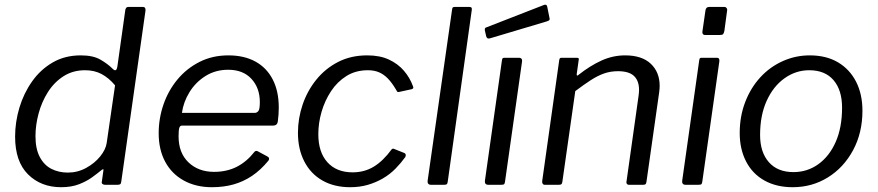

<svg xmlns="http://www.w3.org/2000/svg" viewBox="-20 -771 3662 801"><path d="M419 0Q412 0 407.5 -3.5Q403 -7 405 -14L411 -57Q413 -65 410 -65Q407 -65 399 -58Q387 -48 364.5 -31.5Q342 -15 310 -2.5Q278 10 235 10Q151 10 97 -43.5Q43 -97 43 -201Q43 -262 61 -322Q79 -382 114 -431.5Q149 -481 200 -510.5Q251 -540 317 -540Q368 -540 398.5 -522.5Q429 -505 450 -484Q458 -476 463 -478.5Q468 -481 470 -496L503 -731Q505 -737 507.5 -739.5Q510 -742 516 -742H577Q588 -742 587 -727L486 -14Q485 -5 481.5 -2.5Q478 0 469 0ZM460 -415Q434 -446 404 -462Q374 -478 335 -478Q284 -478 245 -453Q206 -428 180 -387Q154 -346 141 -297.5Q128 -249 128 -203Q128 -150 146 -116Q164 -82 194.5 -66.5Q225 -51 263 -51Q304 -51 339.5 -70.5Q375 -90 398 -118.5Q421 -147 425 -174Z M864 10Q797 10 746.5 -18Q696 -46 669 -96.5Q642 -147 642 -215Q642 -277 662 -335Q682 -393 720 -439Q758 -485 812 -512.5Q866 -540 933 -540Q998 -540 1045 -514.5Q1092 -489 1117.5 -440Q1143 -391 1143 -322Q1143 -308 1142 -293.5Q1141 -279 1139 -264Q1138 -256 1133 -251.5Q1128 -247 1118 -247H739Q731 -247 728 -237.5Q725 -228 725 -202Q725 -133 766.5 -93.5Q808 -54 873 -54Q926 -54 967.5 -75Q1009 -96 1042 -138Q1046 -142 1050 -141.5Q1054 -141 1057 -139L1096 -118Q1107 -112 1100 -101Q1067 -61 1031 -37Q995 -13 954 -1.5Q913 10 864 10ZM1042 -300Q1052 -300 1058 -308Q1064 -316 1064 -345Q1064 -404 1029 -442Q994 -480 932 -480Q879 -480 837.5 -454Q796 -428 770.5 -386.5Q745 -345 739 -300Z M1512 -540Q1565 -540 1602.5 -522.5Q1640 -505 1665 -476Q1690 -447 1703 -411Q1705 -406 1704 -403.5Q1703 -401 1698 -399L1643 -387Q1639 -386 1636.5 -389.5Q1634 -393 1631 -399Q1615 -426 1598 -443.5Q1581 -461 1561 -469.5Q1541 -478 1515 -478Q1464 -478 1425.5 -454Q1387 -430 1361 -390.5Q1335 -351 1321.5 -304.5Q1308 -258 1308 -211Q1308 -136 1346 -94Q1384 -52 1451 -52Q1500 -52 1539 -75.5Q1578 -99 1614 -148Q1619 -153 1626 -149L1666 -133Q1670 -132 1672 -127.5Q1674 -123 1671 -116Q1653 -91 1630 -67.5Q1607 -44 1578 -27Q1549 -10 1515 0Q1481 10 1441 10Q1374 10 1325 -18Q1276 -46 1249.5 -97.5Q1223 -149 1223 -217Q1223 -277 1242.5 -334.5Q1262 -392 1299.5 -438.5Q1337 -485 1390.5 -512.5Q1444 -540 1512 -540Z M1848 -14Q1847 -5 1844 -2.5Q1841 0 1831 0H1779Q1770 0 1766.5 -4.5Q1763 -9 1764 -17L1866 -731Q1867 -738 1869 -740Q1871 -742 1877 -742H1939Q1951 -742 1948 -728Z M2087 -14Q2086 -5 2083 -2.5Q2080 0 2069 0H2018Q2009 0 2005.5 -4.5Q2002 -9 2003 -17L2074 -519Q2075 -526 2077 -528Q2079 -530 2085 -530H2146Q2152 -530 2155.5 -526Q2159 -522 2158 -515ZM2263 -743 2272 -698Q2274 -692 2272.5 -688.5Q2271 -685 2262 -682L2024 -611Q2017 -609 2013 -612Q2009 -615 2008 -621L2003 -643Q2001 -654 2007 -656L2251 -751Q2255 -752 2258.5 -750.5Q2262 -749 2263 -743Z M2253 0Q2247 0 2244 -4.5Q2241 -9 2242 -16L2313 -520Q2314 -526 2316 -528Q2318 -530 2323 -530H2386Q2391 -530 2393.5 -528Q2396 -526 2394 -519L2386 -462Q2385 -451 2394 -459Q2442 -497 2489.5 -518.5Q2537 -540 2588 -540Q2658 -540 2695 -505Q2732 -470 2732 -413Q2732 -407 2731.5 -400.5Q2731 -394 2730 -386L2677 -13Q2676 -5 2673 -2.5Q2670 0 2662 0H2604Q2598 0 2595 -4.5Q2592 -9 2594 -16L2644 -371Q2645 -378 2645.5 -384.5Q2646 -391 2646 -396Q2646 -434 2625 -454Q2604 -474 2558 -474Q2527 -474 2500 -464.5Q2473 -455 2444.5 -436.5Q2416 -418 2380 -391L2326 -12Q2325 -5 2322 -2.5Q2319 0 2310 0H2253Z M2910 -14Q2909 -5 2906 -2.5Q2903 0 2892 0H2841Q2832 0 2828.5 -4.5Q2825 -9 2826 -17L2897 -519Q2898 -526 2900 -528Q2902 -530 2908 -530H2971Q2977 -530 2979.5 -526Q2982 -522 2981 -515ZM3002 -642Q3000 -633 2997 -629Q2994 -625 2983 -625H2922Q2914 -625 2911.5 -630.5Q2909 -636 2911 -644L2923 -727Q2925 -742 2938 -742H3003Q3008 -742 3011.5 -737Q3015 -732 3013 -724Z M3287 10Q3219 10 3169 -18Q3119 -46 3092.5 -97.5Q3066 -149 3066 -216Q3066 -286 3089 -345.5Q3112 -405 3152 -448.5Q3192 -492 3245.5 -516Q3299 -540 3358 -540Q3427 -540 3476 -511Q3525 -482 3551.5 -430Q3578 -378 3578 -309Q3578 -217 3539 -144.5Q3500 -72 3434 -31Q3368 10 3287 10ZM3290 -53Q3348 -53 3394 -86Q3440 -119 3466.5 -179Q3493 -239 3493 -322Q3493 -395 3457.5 -436.5Q3422 -478 3356 -478Q3300 -478 3253 -444.5Q3206 -411 3178.5 -350.5Q3151 -290 3151 -208Q3151 -136 3187.5 -94.5Q3224 -53 3290 -53Z"/></svg>

Font: Libre Franklin
Style: Italic
Weight: 400
Italic angle: -8°
Designer: Pablo Impallari, Rodrigo Fuenzalida, Nhung Nguyen
Foundry: Impallari Type
Version: Version 3.000